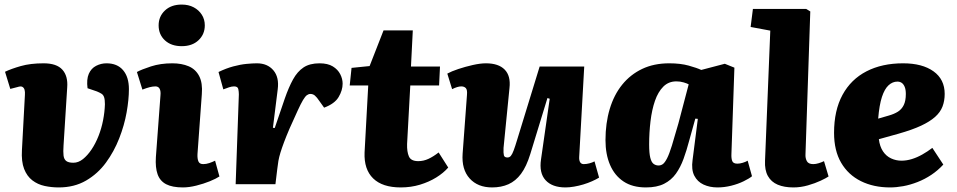

<svg xmlns="http://www.w3.org/2000/svg" viewBox="-20 -806 4186 840"><path d="M446 -529Q493 -529 518.5 -499Q544 -469 544 -416Q544 -371 534 -314.5Q524 -258 501.5 -200.5Q479 -143 443.5 -94.5Q408 -46 356.5 -16Q305 14 237 14Q205 14 175 7.5Q145 1 121.5 -17Q98 -35 85.5 -67Q73 -99 76 -150L89 -391Q90 -404 87.5 -413Q85 -422 78 -426Q71 -430 56 -425L25 -417L2 -492Q29 -505 71 -517Q113 -529 171 -529Q228 -529 253 -501Q278 -473 274 -423L258 -170Q256 -142 258 -125.5Q260 -109 270 -101.5Q280 -94 301 -94Q323 -94 343 -110Q363 -126 380.5 -152Q398 -178 411 -211Q424 -244 431 -280Q438 -316 439 -350Q439 -370 435.5 -380.5Q432 -391 424 -396Q416 -401 404 -406L363 -420Q358 -459 368.5 -483Q379 -507 400.5 -518Q422 -529 446 -529Z M682 -388Q684 -407 678.5 -417.5Q673 -428 660 -428Q648 -428 634.5 -424.5Q621 -421 603 -414L579 -491Q599 -502 640.5 -515.5Q682 -529 734 -529Q775 -529 805.5 -516Q836 -503 851.5 -473Q867 -443 863 -394L844 -132Q843 -112 848 -100Q853 -88 869 -88Q882 -88 895.5 -92.5Q909 -97 921 -103L940 -34Q925 -24 898 -13Q871 -2 839 6Q807 14 780 14Q734 14 707 0Q680 -14 669.5 -43.5Q659 -73 662 -119ZM674 -695Q674 -734 701.5 -760Q729 -786 775 -786Q805 -786 827.5 -774Q850 -762 863 -741.5Q876 -721 876 -695Q876 -656 848.5 -630Q821 -604 775 -604Q729 -604 701.5 -629.5Q674 -655 674 -695Z M1025 -393Q1025 -405 1022.5 -416.5Q1020 -428 1004 -428Q994 -428 982 -424Q970 -420 957 -415L936 -491Q969 -507 1000.5 -515.5Q1032 -524 1059 -526.5Q1086 -529 1104 -529Q1150 -529 1176 -498.5Q1202 -468 1195 -415L1174 -247L1182 -246L1226 -375Q1243 -424 1262 -458.5Q1281 -493 1308 -511Q1335 -529 1378 -529Q1414 -529 1436 -515.5Q1458 -502 1468.5 -481.5Q1479 -461 1479 -440Q1479 -411 1461.5 -381.5Q1444 -352 1398 -335L1378 -363Q1366 -381 1357.5 -388Q1349 -395 1338 -395Q1330 -395 1322.5 -389.5Q1315 -384 1305.5 -368Q1296 -352 1282.5 -322.5Q1269 -293 1247 -244Q1232 -209 1222.5 -183.5Q1213 -158 1207 -138.5Q1201 -119 1198 -102Q1195 -85 1193 -66L1185 0H1011Z M1518 -509 1597 -517 1658 -673H1786L1778 -515H1905L1901 -432H1775L1761 -176Q1760 -142 1769 -121.5Q1778 -101 1810 -101Q1833 -101 1854.5 -111Q1876 -121 1899 -139L1941 -73Q1920 -49 1888.5 -29.5Q1857 -10 1817.5 2Q1778 14 1733 14Q1653 14 1612.5 -25.5Q1572 -65 1575 -139L1591 -432H1510Z M1937 -484Q1955 -494 1985 -504Q2015 -514 2048 -521.5Q2081 -529 2106 -529Q2161 -529 2188 -501.5Q2215 -474 2209 -421L2183 -159Q2182 -136 2184.5 -126.5Q2187 -117 2200 -117Q2209 -117 2215 -124Q2221 -131 2227.5 -148.5Q2234 -166 2243 -196L2341 -515H2536L2514 -120Q2513 -105 2518 -96.5Q2523 -88 2534 -88Q2546 -88 2559 -91.5Q2572 -95 2581 -100L2601 -29Q2588 -21 2570 -13Q2552 -5 2532 1Q2512 7 2491.5 10.5Q2471 14 2454 14Q2396 14 2367 -17.5Q2338 -49 2347 -109L2385 -374L2375 -377L2300 -132Q2283 -77 2259.5 -45.5Q2236 -14 2204.5 0Q2173 14 2133 14Q2070 14 2034.5 -25.5Q1999 -65 2004 -134L2023 -391Q2025 -413 2018 -420.5Q2011 -428 1998 -428Q1990 -428 1980 -425Q1970 -422 1958 -416Z M3180 -133Q3179 -113 3183.5 -101.5Q3188 -90 3206 -90Q3217 -90 3230 -94Q3243 -98 3251 -103L3270 -35Q3258 -25 3233.5 -13Q3209 -1 3179 6.5Q3149 14 3119 14Q3085 14 3058 1.5Q3031 -11 3017.5 -37.5Q3004 -64 3010 -106L3033 -286L3022 -287L2995 -190Q2984 -148 2970.5 -111Q2957 -74 2937 -46Q2917 -18 2885.5 -2Q2854 14 2806 14Q2747 14 2708 -12Q2669 -38 2649 -84.5Q2629 -131 2629 -193Q2629 -267 2647.5 -329Q2666 -391 2702 -435.5Q2738 -480 2789.5 -504.5Q2841 -529 2908 -529Q2957 -529 2993 -519Q3029 -509 3048 -500L3151 -527L3193 -510ZM2861 -82Q2872 -82 2880.5 -88.5Q2889 -95 2898.5 -113.5Q2908 -132 2919.5 -169Q2931 -206 2948 -266L2993 -437Q2986 -441 2971 -445.5Q2956 -450 2939 -450Q2905 -450 2882 -427Q2859 -404 2845.5 -365Q2832 -326 2826 -276Q2820 -226 2820 -174Q2820 -136 2825 -116Q2830 -96 2839.5 -89Q2849 -82 2861 -82Z M3350 -672 3264 -688 3274 -767H3507L3525 -756L3504 -131Q3503 -114 3510 -101Q3517 -88 3538 -88Q3549 -88 3562 -92Q3575 -96 3585 -101L3605 -34Q3595 -27 3570.5 -15.5Q3546 -4 3514.5 5Q3483 14 3451 14Q3411 14 3382.5 2Q3354 -10 3339.5 -36Q3325 -62 3327 -103Z M3931 -529Q4015 -529 4064 -494Q4113 -459 4113 -395Q4113 -365 4103.5 -340Q4094 -315 4071 -294.5Q4048 -274 4009.5 -256Q3971 -238 3911 -221L3825 -197Q3829 -165 3843 -144Q3857 -123 3878.5 -113Q3900 -103 3924 -103Q3946 -103 3969 -110Q3992 -117 4015 -130Q4038 -143 4059 -159L4107 -86Q4083 -60 4054.5 -41Q4026 -22 3994 -9.5Q3962 3 3931.5 8.5Q3901 14 3874 14Q3802 14 3746.5 -13.5Q3691 -41 3660 -94Q3629 -147 3629 -225Q3629 -323 3666 -391Q3703 -459 3771 -494Q3839 -529 3931 -529ZM3943 -395Q3943 -414 3938 -426Q3933 -438 3925 -443.5Q3917 -449 3906 -449Q3885 -449 3867.5 -433Q3850 -417 3838.5 -382Q3827 -347 3822 -287L3867 -300Q3892 -307 3908.5 -317.5Q3925 -328 3934 -346.5Q3943 -365 3943 -395Z"/></svg>

Font: Literata ExtraBold
Style: Italic
Weight: 800
Italic angle: -2°
Designer: Latin by Veronika Burian and Jose Scaglione. Greek by Irene Vlachou. Cyrillic by Vera Evstafieva
Foundry: TypeTogether
Version: Version 3.002